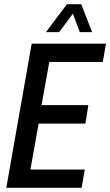

<svg xmlns="http://www.w3.org/2000/svg" viewBox="-20 -895 525 915"><path d="M10 0 131 -687H485L470 -600H215L178 -394H401L387 -306H164L125 -87H384L369 0ZM199 -742 299 -875H367L419 -742H360L315 -864H353L262 -742Z"/></svg>

Font: Archivo ExtraCondensed Medium
Style: Italic
Weight: 500
Width: 2
Italic angle: -10°
Designer: Hector Gatti
Foundry: Omnibus-Type
Version: Version 2.001